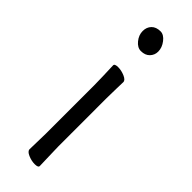

<svg xmlns="http://www.w3.org/2000/svg" viewBox="-240 -716 743 743"><g transform="rotate(45 131.5 -344.0)"><path d="M131 -590Q112 -590 96.5 -609Q81 -628 81 -650Q81 -671 94 -684.5Q107 -698 131 -698Q149 -698 164.5 -678Q180 -658 180 -636Q180 -617 167 -603.5Q154 -590 131 -590ZM96 -417 94 -475Q94 -484 113 -484Q131 -484 149.5 -476Q168 -468 168 -457Q168 -436 167 -421L166 -368V-105L167 -67L169 1Q169 10 150 10Q132 10 113.5 2Q95 -6 95 -17L97 -105V-368Z"/></g></svg>

Font: Fusion Kai T
Style: Regular
Weight: 400
Designer: Fontworks Inc.
Version: Version 24.134;May 13, 2024